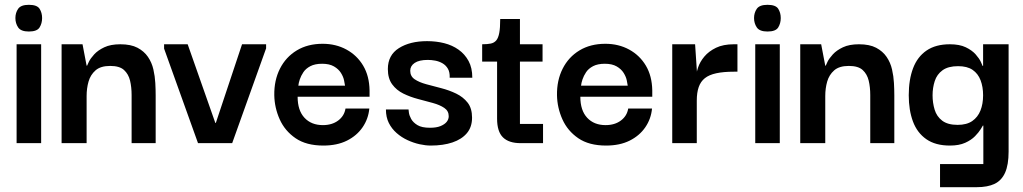

<svg xmlns="http://www.w3.org/2000/svg" viewBox="-20 -595 4250 798"><path d="M49 0V-411H151V0ZM100 -464Q67 -464 55.5 -481Q44 -498 44 -520Q44 -542 55.5 -558.5Q67 -575 100 -575Q134 -575 144.5 -558.5Q155 -542 155 -520Q155 -498 144.5 -481Q134 -464 100 -464Z M236 0V-411H323L340 -322H342Q343 -325 349.5 -338.5Q356 -352 371.5 -369Q387 -386 413.5 -398.5Q440 -411 480 -411Q524 -411 551.5 -396.5Q579 -382 595 -358.5Q611 -335 617.5 -306.5Q624 -278 625.5 -250Q627 -222 627 -199V0H527V-200Q527 -233 520.5 -260Q514 -287 495.5 -304Q477 -321 438 -321Q398 -321 377 -302.5Q356 -284 348 -256Q340 -228 340 -196V0Z M986 -411H1086V-394L945 0H803L662 -393V-411H760L875 -84H877Z M1324 10Q1253 10 1208.5 -20.5Q1164 -51 1142.5 -99Q1121 -147 1120 -199Q1119 -261 1143.5 -309.5Q1168 -358 1213.5 -385.5Q1259 -413 1321 -413Q1376 -413 1420 -389Q1464 -365 1489.5 -322Q1515 -279 1516 -219Q1516 -217 1516 -207.5Q1516 -198 1516 -193H1217Q1217 -136 1245.5 -105.5Q1274 -75 1322 -75Q1360 -75 1385.5 -94Q1411 -113 1416 -144H1515Q1511 -101 1487 -66Q1463 -31 1422 -10.5Q1381 10 1324 10ZM1220 -239H1414Q1413 -246 1410 -261Q1407 -276 1397 -292Q1387 -308 1368 -319Q1349 -330 1319 -330Q1289 -330 1270 -320Q1251 -310 1241 -295Q1231 -280 1226 -265Q1221 -250 1220 -239Z M1770 10Q1749 10 1724 4.5Q1699 -1 1674 -12.5Q1649 -24 1628.5 -42Q1608 -60 1596 -84Q1584 -108 1584 -140H1678Q1678 -139 1679.5 -127Q1681 -115 1689 -100.5Q1697 -86 1715 -75Q1733 -64 1767 -64Q1794 -64 1811 -71Q1828 -78 1836.5 -88.5Q1845 -99 1845 -112Q1845 -134 1826.5 -146.5Q1808 -159 1779 -167Q1750 -175 1717.5 -183.5Q1685 -192 1656.5 -206Q1628 -220 1610 -244.5Q1592 -269 1592 -308Q1592 -366 1638 -395Q1684 -424 1755 -424Q1793 -424 1826.5 -415.5Q1860 -407 1886 -388.5Q1912 -370 1927.5 -341.5Q1943 -313 1943 -272H1849Q1850 -295 1841.5 -309.5Q1833 -324 1819 -332Q1805 -340 1789 -343Q1773 -346 1758 -346Q1722 -346 1703.5 -333.5Q1685 -321 1685 -301Q1685 -278 1703.5 -265.5Q1722 -253 1751.5 -245Q1781 -237 1814 -228.5Q1847 -220 1876 -206Q1905 -192 1923.5 -168.5Q1942 -145 1942 -106Q1942 -67 1920.5 -41.5Q1899 -16 1860.5 -3Q1822 10 1770 10Z M2144 0Q2095 0 2070.5 -24Q2046 -48 2046 -102V-350H2141V-80H2237V0ZM1984 -339V-411Q2006 -411 2020 -414Q2034 -417 2042.5 -427Q2051 -437 2055 -458Q2059 -479 2059 -516H2141V-411H2235V-339Z M2499 10Q2428 10 2383.5 -20.5Q2339 -51 2317.5 -99Q2296 -147 2295 -199Q2294 -261 2318.5 -309.5Q2343 -358 2388.5 -385.5Q2434 -413 2496 -413Q2551 -413 2595 -389Q2639 -365 2664.5 -322Q2690 -279 2691 -219Q2691 -217 2691 -207.5Q2691 -198 2691 -193H2392Q2392 -136 2420.5 -105.5Q2449 -75 2497 -75Q2535 -75 2560.5 -94Q2586 -113 2591 -144H2690Q2686 -101 2662 -66Q2638 -31 2597 -10.5Q2556 10 2499 10ZM2395 -239H2589Q2588 -246 2585 -261Q2582 -276 2572 -292Q2562 -308 2543 -319Q2524 -330 2494 -330Q2464 -330 2445 -320Q2426 -310 2416 -295Q2406 -280 2401 -265Q2396 -250 2395 -239Z M2774 0V-411H2869L2877 -291L2876 -203V0ZM2876 -177 2873 -268Q2873 -289 2881 -313.5Q2889 -338 2907.5 -360Q2926 -382 2956 -396.5Q2986 -411 3030 -411H3045V-297H3030Q2987 -297 2957 -290.5Q2927 -284 2909.5 -270Q2892 -256 2884 -233Q2876 -210 2876 -177Z M3119 0V-411H3221V0ZM3170 -464Q3137 -464 3125.5 -481Q3114 -498 3114 -520Q3114 -542 3125.5 -558.5Q3137 -575 3170 -575Q3204 -575 3214.5 -558.5Q3225 -542 3225 -520Q3225 -498 3214.5 -481Q3204 -464 3170 -464Z M3306 0V-411H3393L3410 -322H3412Q3413 -325 3419.5 -338.5Q3426 -352 3441.5 -369Q3457 -386 3483.5 -398.5Q3510 -411 3550 -411Q3594 -411 3621.5 -396.5Q3649 -382 3665 -358.5Q3681 -335 3687.5 -306.5Q3694 -278 3695.5 -250Q3697 -222 3697 -199V0H3597V-200Q3597 -233 3590.5 -260Q3584 -287 3565.5 -304Q3547 -321 3508 -321Q3468 -321 3447 -302.5Q3426 -284 3418 -256Q3410 -228 3410 -196V0Z M3887 183V87H4067V-73H4065Q4064 -71 4056 -58Q4048 -45 4032.5 -29Q4017 -13 3991.5 -1.5Q3966 10 3928 10Q3868 10 3830 -16.5Q3792 -43 3774.5 -90Q3757 -137 3757 -199Q3757 -264 3775 -311.5Q3793 -359 3831 -385Q3869 -411 3928 -411Q3968 -411 3994 -398.5Q4020 -386 4035 -369Q4050 -352 4056.5 -338Q4063 -324 4064 -321H4066V-411H4172V35Q4172 90 4157.5 122.5Q4143 155 4114 169Q4085 183 4039 183ZM3960 -76Q3998 -76 4021 -92Q4044 -108 4055 -135.5Q4066 -163 4066 -199Q4066 -234 4055.5 -261.5Q4045 -289 4022.5 -304.5Q4000 -320 3962 -320Q3921 -320 3897.5 -303Q3874 -286 3865 -258Q3856 -230 3856 -199Q3856 -168 3864.5 -139.5Q3873 -111 3896 -93.5Q3919 -76 3960 -76Z"/></svg>

Font: Darker Grotesque Light
Style: Bold
Weight: 700
Version: Version 1.000;gftools[0.9.28]